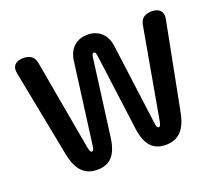

<svg xmlns="http://www.w3.org/2000/svg" viewBox="-120 -880 1209 1060"><g transform="rotate(-20 485.0 -350.0)"><path d="M147 -133 48 -642Q46 -654 46 -659Q46 -684 62.5 -697Q79 -710 108 -710Q168 -710 178 -657L273 -122Q277 -106 280 -100.5Q283 -95 288 -95Q300 -95 303 -121L366 -600Q373 -652 404.5 -681Q436 -710 485 -710Q534 -710 565.5 -681Q597 -652 604 -600L667 -121Q670 -95 682 -95Q687 -95 690 -100.5Q693 -106 697 -122L792 -657Q802 -710 862 -710Q891 -710 907.5 -697Q924 -684 924 -659Q924 -654 922 -642L823 -133Q809 -59 775.5 -24.5Q742 10 686 10Q630 10 599 -24Q568 -58 558 -130L499 -578Q497 -593 494 -599Q491 -605 485 -605Q479 -605 476 -599Q473 -593 471 -578L412 -130Q402 -58 371 -24Q340 10 284 10Q228 10 194.5 -24.5Q161 -59 147 -133Z"/></g></svg>

Font: Kodchasan
Style: Bold
Weight: 700
Designer: Katatrad Aksorn Co.,Ltd.
Foundry: Cadson Demak Co.,Ltd.
Version: Version 1.000; ttfautohint (v1.6)